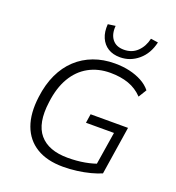

<svg xmlns="http://www.w3.org/2000/svg" viewBox="-164 -1066 1106 1205"><g transform="rotate(20 389.5 -464.0)"><path d="M392 8Q285 8 214.5 -35Q144 -78 114.5 -158.5Q85 -239 100 -352Q111 -439 142.5 -506Q174 -573 223.5 -619Q273 -665 337.5 -689Q402 -713 478 -713Q532 -713 577.5 -702.5Q623 -692 660 -672Q697 -652 721 -622L688 -568Q648 -610 594.5 -629Q541 -648 472 -648Q391 -648 327.5 -613Q264 -578 224 -510Q184 -442 172 -343Q152 -197 212 -126Q272 -55 401 -55Q461 -55 514 -64.5Q567 -74 610 -92L580 -44L621 -301H434L443 -361H693L643 -39Q614 -26 572 -15Q530 -4 483.5 2Q437 8 392 8ZM493 -760Q446 -760 413 -780.5Q380 -801 363.5 -839Q347 -877 351 -929L401 -936Q396 -880 422 -846.5Q448 -813 500 -813Q554 -813 589.5 -847.5Q625 -882 637 -936L686 -929Q668 -850 614.5 -805Q561 -760 493 -760Z"/></g></svg>

Font: Nunito Sans 7pt Light
Style: Italic
Weight: 300
Italic angle: -9°
Designer: Vernon Adams
Foundry: Vernon Adams
Version: Version 3.101;gftools[0.9.27]